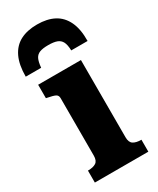

<svg xmlns="http://www.w3.org/2000/svg" viewBox="-202 -854 755 917"><g transform="rotate(-30 176.0 -396.0)"><path d="M172 -792Q117 -792 79 -772Q41 -752 21 -710Q1 -668 1 -603H86Q89 -635 97 -651Q105 -667 122 -673.5Q139 -680 169 -680Q199 -680 216.5 -673.5Q234 -667 242.5 -651Q251 -635 252 -603H342Q343 -668 323 -710Q303 -752 265 -772Q227 -792 172 -792ZM269 -540V-114Q269 -86 284.5 -76Q300 -66 327 -66H329V0H34V-66H36Q63 -66 78.5 -76Q94 -86 94 -114V-431Q94 -447 81.5 -453Q69 -459 42 -464L33 -466V-540Z"/></g></svg>

Font: Roboto Serif 20pt
Style: Bold
Weight: 700
Version: Version 1.008